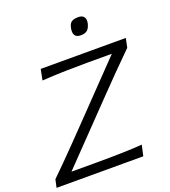

<svg xmlns="http://www.w3.org/2000/svg" viewBox="-165 -1050 1035 1168"><g transform="rotate(-20 352.0 -465.5)"><path d="M-1.5 0 10 -52Q45 -85.5 90 -131Q135 -176.5 181.5 -224.2Q228 -272 267 -312.5L593.5 -651.5H432Q367 -651.5 293.8 -649.8Q220.5 -648 141.5 -643L155.5 -713H706.5L694 -653.5Q635 -595.5 575.8 -535.5Q516.5 -475.5 458 -414.5L117.5 -61.5H263.5Q310 -61.5 366.5 -62Q423 -62.5 478 -64.5Q533 -66.5 575.5 -70L560 0ZM455.5 -821.5Q398.5 -821.5 415 -890Q421 -914 436 -922.5Q451 -931 477 -931Q503.5 -931 514 -916.2Q524.5 -901.5 519 -875.5Q512 -845.5 497 -833.5Q482 -821.5 455.5 -821.5Z"/></g></svg>

Font: Commissioner Flair Light
Style: Italic
Weight: 300
Italic angle: -12°
Designer: Kostas Bartsokas
Foundry: Kostas Bartsokas
Version: Version 1.000; ttfautohint (v1.8.3)